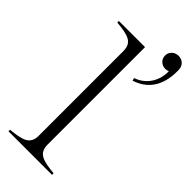

<svg xmlns="http://www.w3.org/2000/svg" viewBox="-251 -820 861 861"><g transform="rotate(45 179.5 -389.5)"><path d="M14 -10V0H290V-10C220 -17 180 -25 180 -82V-700H14V-690C86 -683 124 -675 124 -618V-82C124 -26 85 -17 14 -10ZM243 -567 247 -554C334 -582 361 -654 359 -733C359 -763 338 -779 314 -779C290 -779 270 -761 270 -737C270 -712 290 -695 313 -695C320 -695 326 -697 332 -699C334 -653 311 -590 243 -567Z"/></g></svg>

Font: Sprat Light
Style: Regular
Weight: 300
Designer: Ethan Nakache
Foundry: Collletttivo
Version: Version 2.000;Glyphs 3.2 (3217)